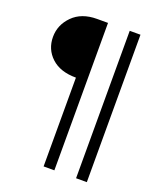

<svg xmlns="http://www.w3.org/2000/svg" viewBox="-150 -766 833 1006"><g transform="rotate(20 266.5 -263.0)"><path d="M276 148H216V-347Q128 -347 79 -392.5Q30 -438 30 -507Q30 -574 79.5 -624Q129 -674 215 -674H276ZM457 148H397V-674H457Z"/></g></svg>

Font: Hind Madurai Light
Style: Regular
Weight: 300
Designer: Jyotish Sonowal
Foundry: Indian Type Foundry
Version: Version 1.001;PS 1.0;hotconv 1.0.86;makeotf.lib2.5.63406; tt